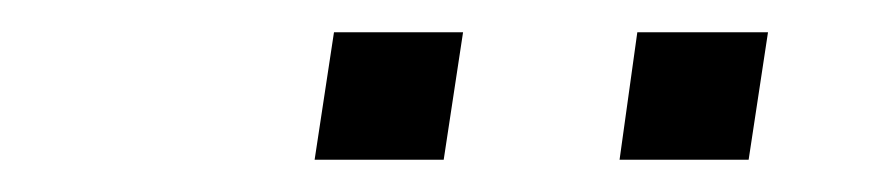

<svg xmlns="http://www.w3.org/2000/svg" viewBox="-20 -721 540 119"><path d="M364 -622 375 -701H456L444 -622ZM175 -622 187 -701H267L255 -622Z"/></svg>

Font: Nunito Sans 7pt Light
Style: Italic
Weight: 300
Italic angle: -9°
Designer: Vernon Adams
Foundry: Vernon Adams
Version: Version 3.101;gftools[0.9.27]